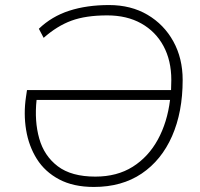

<svg xmlns="http://www.w3.org/2000/svg" viewBox="-20 -733 791 761"><path d="M352 8Q271 8 214.5 -22Q158 -52 126 -103Q94 -154 83.5 -218Q73 -282 83 -349L87 -376H658Q659 -396 659 -416Q659 -493 628 -550.5Q597 -608 540 -640Q483 -672 405 -672Q320 -672 263 -651Q206 -630 153 -583L134 -619Q185 -668 254.5 -690.5Q324 -713 412 -713Q499 -713 564.5 -674.5Q630 -636 667 -569Q704 -502 704 -416Q704 -289 662 -193.5Q620 -98 541.5 -45Q463 8 352 8ZM358 -33Q444 -33 506 -72Q568 -111 605.5 -179.5Q643 -248 654 -337H125Q116 -253 135.5 -184Q155 -115 209 -74Q263 -33 358 -33Z"/></svg>

Font: Nunito Sans ExtraLight
Style: Italic
Weight: 200
Italic angle: -9°
Designer: Vernon Adams
Foundry: Vernon Adams
Version: Version 3.006; ttfautohint (v1.8.3)